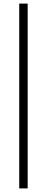

<svg xmlns="http://www.w3.org/2000/svg" viewBox="-20 -828 261 1068"><path d="M134 -808V220H87V-808Z"/></svg>

Font: Encode Sans Narrow
Style: ExtraLight
Weight: 200
Designer: Pablo Impallari, Andres Torresi
Foundry: Pablo Impallari, Andres Torresi
Version: Version 1.000; ttfautohint (v1.00) -l 8 -r 50 -G 200 -x 14 -